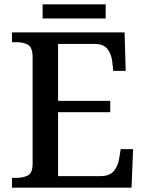

<svg xmlns="http://www.w3.org/2000/svg" viewBox="-20 -863 671 883"><path d="M35 0V-45H56Q86 -45 108 -56Q130 -67 130 -110V-599Q130 -645 108.5 -657Q87 -669 56 -669H35V-714H553L558 -537H501L496 -581Q492 -615 474 -638Q456 -661 415 -661H247V-399H487V-347H247V-53H442Q484 -53 503.5 -76.5Q523 -100 528 -133L535 -177H592L585 0ZM176 -778V-843H466V-778Z"/></svg>

Font: Noto Serif Hentaigana Medium
Style: Regular
Weight: 500
Designer: Kazuhiro Yamada
Foundry: nipponia
Version: Version 1.000; ttfautohint (v1.8.4.7-5d5b)